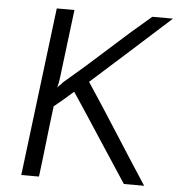

<svg xmlns="http://www.w3.org/2000/svg" viewBox="-52 -763 752 811"><g transform="rotate(5 324.5 -357.0)"><path d="M503 0Q440 -95 382 -184.5Q324 -274 260 -370Q240 -352 220 -335Q200 -318 179 -301Q169 -223 161 -150.5Q153 -78 143 0H68L156 -714H231L194 -414Q193 -406 191 -398Q189 -390 187 -381Q192 -388 198 -393Q204 -398 209 -405Q298 -480 384.5 -559Q471 -638 561 -714H649Q567 -640 484.5 -565.5Q402 -491 319 -417Q390 -310 454.5 -208.5Q519 -107 589 0Z"/></g></svg>

Font: Josefin Sans
Style: Italic
Weight: 400
Italic angle: -7.5°
Designer: Santiago Orozco
Foundry: Typemade